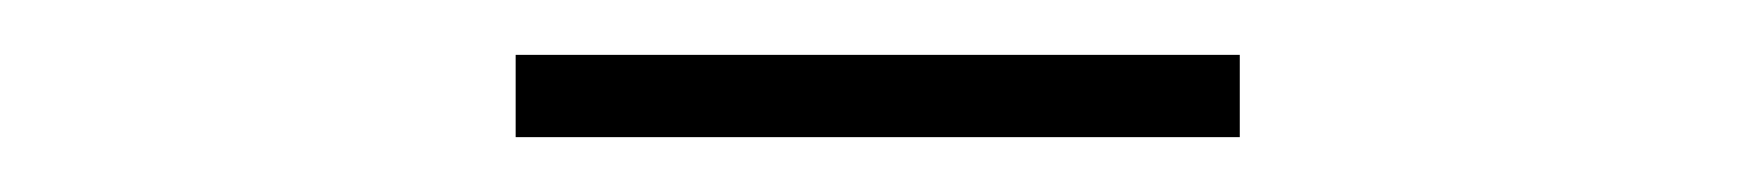

<svg xmlns="http://www.w3.org/2000/svg" viewBox="-20 -703 640 70"><path d="M168 -653H432V-683H168Z"/></svg>

Font: IBM Plex Thai ExtraLight
Style: Regular
Weight: 200
Designer: Mike Abbink, Paul van der Laan, Pieter van Rosmalen, Ben Mitchell, Mark Frömberg
Foundry: Bold Monday
Version: Version 1.0